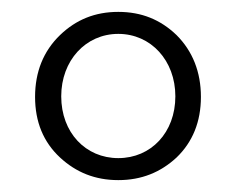

<svg xmlns="http://www.w3.org/2000/svg" viewBox="-20 -775 398 323"><path d="M81 -510C108 -485 140 -472 179 -472C218 -472 250 -485 277 -510C304 -536 318 -570 318 -612C318 -654 304 -689 277 -716C250 -742 218 -755 179 -755C140 -755 108 -742 81 -716C53 -689 39 -654 39 -612C39 -570 53 -536 81 -510ZM179 -718C234 -718 275 -673 275 -613C275 -552 234 -509 179 -509C124 -509 83 -552 83 -613C83 -673 124 -718 179 -718Z"/></svg>

Font: AllPunType SemiBold
Style: Regular
Weight: 600
Version: 1.0